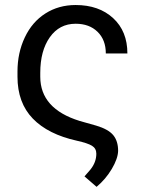

<svg xmlns="http://www.w3.org/2000/svg" viewBox="-20 -558 578 761"><path d="M279.8 -538.1Q372.1 -538.1 428.5 -486.1Q484.9 -434.1 484.9 -346.2H399.4Q399.4 -399.9 366.7 -431.9Q334 -463.9 279.8 -463.9Q215.3 -463.9 177.5 -410.4Q139.6 -356.9 139.6 -269.5V-253.9Q139.6 -127 295.9 -78.6L361.3 -60.1Q409.2 -45.9 428.7 -22.5Q448.2 1 448.2 40Q447.3 70.8 423.1 111.6Q398.9 152.3 362.8 182.6L314.9 141.1L337.9 114.7Q361.8 85.4 361.8 51.3Q361.8 30.3 344.7 19.8Q327.6 9.3 285.6 0Q170.4 -25.4 109.9 -88.1Q49.3 -150.9 49.3 -253.9V-274.4Q49.3 -348.6 78.4 -409.9Q107.4 -471.2 159.9 -504.6Q212.4 -538.1 279.8 -538.1Z"/></svg>

Font: MAUL
Style: Regular
Weight: 400
Designer: MAUL
Version: Version 1.0; 2020; ttfautohint (v1.8.3)